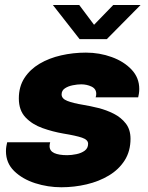

<svg xmlns="http://www.w3.org/2000/svg" viewBox="-20 -758 607 790"><path d="M232.5 12.5Q177 12.5 124.8 -4.2Q72.5 -21 38.5 -54Q4.5 -87 4.5 -136Q4.5 -146.5 6.2 -156.5Q8 -166.5 9.5 -172.5H186.5Q184 -164 184 -157Q184 -137 203.2 -128.2Q222.5 -119.5 256.5 -119.5Q274.5 -119.5 294.8 -123.8Q315 -128 328.8 -138.2Q342.5 -148.5 342.5 -166.5Q342.5 -183 317.5 -191.5Q292.5 -200 240.5 -208.5Q197 -216 154.8 -231Q112.5 -246 85 -275Q57.5 -304 57.5 -353Q57.5 -401.5 80.5 -437Q103.5 -472.5 142.8 -495.8Q182 -519 231.5 -530.2Q281 -541.5 333.5 -541.5Q389.5 -541.5 439.8 -523.2Q490 -505 521.5 -471.5Q553 -438 553 -392Q553 -382 551.5 -372.5Q550 -363 548.5 -357.5H373.5Q376 -364 376 -372Q376 -392.5 356.5 -401.8Q337 -411 314 -411Q298.5 -411 279.5 -407.2Q260.5 -403.5 247 -394.5Q233.5 -385.5 233.5 -369.5Q233.5 -352 257 -342.8Q280.5 -333.5 323 -326.5Q350.5 -322 384 -313.8Q417.5 -305.5 447.8 -290.2Q478 -275 497.5 -250Q517 -225 517 -187Q517 -136 493 -98.2Q469 -60.5 428.2 -36Q387.5 -11.5 336.5 0.5Q285.5 12.5 232.5 12.5ZM197.5 -737.5H306L367 -656L446 -737.5H558.5L419.5 -597H307.5Z"/></svg>

Font: Epilogue ExtraBold
Style: Italic
Weight: 800
Italic angle: -12°
Designer: Tyler Finck
Foundry: Etcetera Type Co
Version: Version 2.111; ttfautohint (v1.8.3)